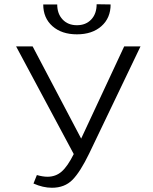

<svg xmlns="http://www.w3.org/2000/svg" viewBox="-20 -877 721 906"><path d="M184 -856H250Q250 -812 275.5 -785Q301 -758 343 -758Q385 -758 410.5 -785Q436 -812 436 -857L502 -856Q502 -792 458.5 -753.5Q415 -715 343 -715Q271 -715 227.5 -753.5Q184 -792 184 -856ZM566 -658H643L401 -153Q359 -66 322 -28.5Q285 9 225 9Q183 9 138 -11L154 -51Q182 -43 204 -43Q243 -43 271 -67.5Q299 -92 328 -150L56 -658H134L363 -223Z"/></svg>

Font: EauTestInfant
Style: Regular
Weight: 400
Designer: Christian Thalmann (Catharsis Fonts)
Version: Version 0.001;PS 000.001;hotconv 1.0.88;makeotf.lib2.5.64775